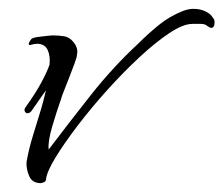

<svg xmlns="http://www.w3.org/2000/svg" viewBox="-20 -382 505 434"><path d="M72 32Q53 32 46 16Q39 0 40 -16Q45 -45 54.5 -75.5Q64 -106 73 -136Q75 -143 78 -154Q81 -165 84 -178Q77 -168 68.5 -156Q60 -144 51 -131Q47 -126 42 -126Q38 -126 36 -130.5Q34 -135 38 -140Q61 -172 74 -196.5Q87 -221 92 -236Q94 -256 87.5 -269.5Q81 -283 64 -283Q61 -283 58 -282.5Q55 -282 51 -281Q50 -281 49.5 -280.5Q49 -280 48 -280Q45 -280 45 -283Q45 -286 51 -294Q55 -297 66 -298.5Q77 -300 87 -301Q97 -302 99 -302Q113 -302 125 -300Q137 -298 145 -288Q150 -283 153 -275Q156 -267 154 -259Q154 -253 148.5 -238.5Q143 -224 136.5 -207Q130 -190 124.5 -176.5Q119 -163 118 -158Q108 -130 98 -96Q88 -62 90 -44Q137 -106 186 -168Q235 -230 292 -283Q315 -306 339 -325.5Q363 -345 393 -357Q406 -362 417 -362Q433 -362 445 -356Q457 -350 461 -342Q465 -339 465 -331Q465 -319 457 -319Q455 -319 449 -323Q444 -328 434 -328Q424 -328 415 -328Q394 -328 362.5 -307Q331 -286 294.5 -252Q258 -218 222 -178Q186 -138 155.5 -98Q125 -58 105.5 -26Q86 6 84 23Q84 28 79 30Q74 32 72 32Z"/></svg>

Font: Allura
Style: Regular
Weight: 400
Designer: Robert E. Leuschke
Foundry: Robert E. Leuschke
Version: Version 1.110